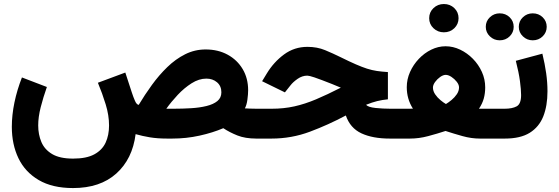

<svg xmlns="http://www.w3.org/2000/svg" viewBox="-20 -703 2836 974"><path d="M350.6 101.6Q418.9 101.6 458.7 79.8Q498.5 58.1 515.9 20.3Q533.2 -17.6 533.2 -66.4Q533.2 -118.2 516.1 -173.8Q499 -229.5 476.6 -283.2L615.7 -335L648.9 -233.4Q656.2 -210.9 664.6 -191.7Q672.9 -172.4 683.6 -170.9Q714.4 -222.2 750.5 -272Q786.6 -321.8 828.6 -362.5Q870.6 -403.3 919.2 -427.7Q967.8 -452.1 1023.4 -452.1Q1086.4 -452.1 1135 -425.5Q1183.6 -398.9 1211.2 -352.3Q1238.8 -305.7 1238.8 -245.1Q1238.8 -225.6 1235.1 -197.8Q1231.4 -169.9 1222.2 -153.3Q1233.4 -152.8 1247.8 -152.1Q1262.2 -151.4 1280.8 -151.4H1294.9V0H1281.2Q1223.6 0 1184.1 -15.9Q1144.5 -31.7 1112.8 -52.7Q1059.6 -29.8 992.2 -14.9Q924.8 0 853.5 0H828.1Q779.3 0 740.7 -6.3Q702.1 -12.7 668 -22.5Q651.9 104 569.8 177.5Q487.8 251 350.6 251Q245.6 251 176.5 210.4Q107.4 169.9 73.7 99.9Q40 29.8 40 -59.6Q40 -119.1 53.2 -182.9Q66.4 -246.6 91.3 -310.1L217.8 -261.7Q199.2 -209 186.5 -159.2Q173.8 -109.4 173.8 -66.9Q173.8 -21 189.9 17.3Q206.1 55.7 244.6 78.6Q283.2 101.6 350.6 101.6ZM1026.9 -304.2Q989.3 -304.2 951.9 -280.5Q914.6 -256.8 881.6 -221.7Q848.6 -186.5 823.7 -151.4H861.3Q906.7 -151.4 950 -154.1Q993.2 -156.7 1027.8 -165.3Q1062.5 -173.8 1082.8 -190.4Q1103 -207 1103 -234.9Q1103 -266.6 1081.1 -285.4Q1059.1 -304.2 1026.9 -304.2Z M1986.3 -151.4V0H1958Q1870.6 0 1813.5 -26.6Q1756.3 -53.2 1734.4 -117.2Q1645.5 -69.8 1552.2 -34.9Q1459 0 1357.4 0H1276.9V-151.4H1358.9Q1419.4 -151.4 1473.1 -163.3Q1526.9 -175.3 1583.5 -199.2Q1640.1 -223.1 1709 -258.3Q1691.4 -266.1 1664.8 -276.6Q1638.2 -287.1 1613.3 -296.6Q1588.4 -306.2 1574.7 -310.5Q1548.3 -319.3 1539.1 -319.3Q1513.2 -319.3 1489.7 -303Q1466.3 -286.6 1453.6 -270L1425.3 -234.4L1309.6 -291L1334 -331.1Q1368.7 -388.2 1420.9 -426.8Q1473.1 -465.3 1539.6 -465.3Q1588.9 -465.3 1628.9 -448.7Q1668.9 -432.1 1707.5 -413.1Q1752.9 -390.6 1784.9 -376.7Q1816.9 -362.8 1842 -354.7Q1867.2 -346.7 1891.8 -343Q1916.5 -339.4 1947.8 -337.4V-199.2Q1918.5 -196.3 1893.6 -190.2Q1868.7 -184.1 1836.9 -171.4Q1847.7 -159.2 1885 -155.3Q1922.4 -151.4 1960 -151.4Z M2157.2 -610.8Q2157.2 -641.1 2179 -661.9Q2200.7 -682.6 2231.9 -682.6Q2263.2 -682.6 2284.7 -661.9Q2306.2 -641.1 2306.2 -610.8Q2306.2 -580.6 2284.7 -559.8Q2263.2 -539.1 2231.9 -539.1Q2200.7 -539.1 2179 -559.8Q2157.2 -580.6 2157.2 -610.8ZM2441.4 -259.8Q2441.4 -229.5 2434.1 -203.1Q2426.8 -176.8 2409.7 -151.4H2483.9V0H2414.1Q2371.1 0 2325.7 -12.7Q2280.3 -25.4 2240.2 -38.6Q2198.7 -24.9 2152.1 -12.5Q2105.5 0 2060.1 0H1968.3V-151.4H2041Q2050.3 -151.4 2057.1 -151.4Q2064 -151.4 2074.7 -151.9Q2043.5 -200.7 2043.5 -260.7Q2043.5 -300.8 2060.1 -337.9Q2076.7 -375 2104.7 -404.5Q2132.8 -434.1 2168 -451.2Q2203.1 -468.3 2240.2 -468.3Q2278.3 -468.3 2314.2 -451.2Q2350.1 -434.1 2378.9 -404.8Q2407.7 -375.5 2424.6 -338.1Q2441.4 -300.8 2441.4 -259.8ZM2241.2 -323.2Q2228 -323.2 2212.9 -312.5Q2197.8 -301.8 2187 -286.9Q2176.3 -272 2176.3 -258.8Q2176.3 -241.2 2187.5 -224.6Q2198.7 -208 2214.4 -195.1Q2230 -182.1 2242.2 -175.3Q2255.4 -183.1 2271 -196Q2286.6 -209 2297.6 -225.3Q2308.6 -241.7 2308.6 -259.8Q2308.6 -273.4 2297.1 -288.1Q2285.6 -302.7 2270 -313Q2254.4 -323.2 2241.2 -323.2Z M2611.8 -566.9Q2611.8 -595.7 2632.6 -615.5Q2653.3 -635.3 2682.6 -635.3Q2712.4 -635.3 2732.9 -615.5Q2753.4 -595.7 2753.4 -566.9Q2753.4 -538.6 2732.9 -518.6Q2712.4 -498.5 2682.6 -498.5Q2653.3 -498.5 2632.6 -518.6Q2611.8 -538.6 2611.8 -566.9ZM2444.3 -566.9Q2444.3 -595.7 2465.1 -615.5Q2485.8 -635.3 2515.1 -635.3Q2544.9 -635.3 2565.4 -615.5Q2585.9 -595.7 2585.9 -566.9Q2585.9 -538.6 2565.4 -518.6Q2544.9 -498.5 2515.1 -498.5Q2485.8 -498.5 2465.1 -518.6Q2444.3 -538.6 2444.3 -566.9ZM2541 0H2464.8V-151.4H2540Q2578.6 -151.4 2601.1 -163.6Q2623.5 -175.8 2623.5 -220.7Q2623.5 -247.6 2617.7 -291.5Q2611.8 -335.4 2596.7 -394.5L2731.4 -430.7Q2744.1 -378.4 2750.7 -331.5Q2757.3 -284.7 2757.3 -239.7Q2757.3 -166.5 2736.1 -112.8Q2714.8 -59.1 2667.5 -29.5Q2620.1 0 2541 0Z"/></svg>

Font: Vazirmatn RD Black
Style: Regular
Weight: 900
Designer: Saber Rastikerdar
Foundry: Saber Rastikerdar
Version: Version 32.102